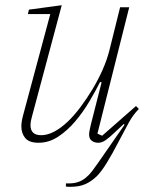

<svg xmlns="http://www.w3.org/2000/svg" viewBox="-20 -536 577 737"><path d="M252 181Q247 181 242.5 181Q238 181 233 180V168H244Q265 168 280.5 162.5Q296 157 309 146.5Q322 136 333.5 121Q345 106 358 87L458 -57L455 -60L424 -31Q400 -8 385.5 2Q371 12 357 12Q343 12 332.5 4.5Q322 -3 322 -20Q322 -26 324 -36Q326 -46 328 -55L370 -220L364 -221Q347 -187 323 -146.5Q299 -106 269 -70.5Q239 -35 203.5 -11.5Q168 12 128 12Q92 12 77 -6Q62 -24 62 -51Q62 -68 68 -91L173 -482H87L91 -499L217 -516L102 -86Q97 -68 97 -56Q97 -17 138 -17Q185 -17 241 -70Q265 -93 289 -125Q313 -157 335 -193.5Q357 -230 374 -268.5Q391 -307 400 -343L441 -508H476L354 -23L372 -15L502 -129L513 -118Q490 -94 475 -66.5Q460 -39 440 -1Q411 55 390 89Q369 123 351 141Q330 161 307 171Q284 181 252 181Z"/></svg>

Font: IBM Plex Serif ExtraLight
Style: Italic
Weight: 200
Italic angle: -14°
Designer: Mike Abbink, Paul van der Laan, Pieter van Rosmalen
Foundry: Bold Monday
Version: Version 2.5